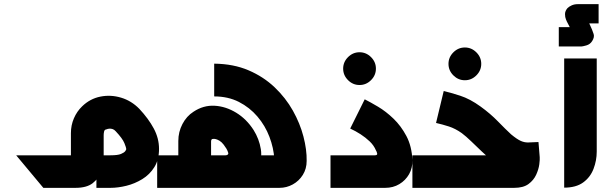

<svg xmlns="http://www.w3.org/2000/svg" viewBox="-20 -906 2958 926"><path d="M738 0V-157H766V0ZM207 0V-157H341Q336 -153 331.5 -148.5Q327 -144 322 -139V-264Q322 -302 336.5 -335.5Q351 -369 376 -393Q414 -430 464 -440Q514 -450 564 -435Q614 -420 652 -381Q696 -334 721.5 -286.5Q747 -239 747 -188Q747 -136 724.5 -100Q702 -64 666 -42Q630 -20 589.5 -10Q549 0 513 0H445V-157H513Q548 -157 563.5 -163.5Q579 -170 584 -177Q589 -184 589 -187Q589 -193 580 -215.5Q571 -238 538 -273Q531 -281 523 -283.5Q515 -286 507.5 -285.5Q500 -285 493 -282Q484 -281 482 -271.5Q480 -262 480 -254V-156Q480 -116 468 -80.5Q456 -45 427 -22.5Q398 0 344 0ZM189 0 58 -157H207L338 0Z M747 0V-157H1318Q1314 -153 1310.5 -148.5Q1307 -144 1303 -139Q1300 -192 1279.5 -246Q1259 -300 1221.5 -344Q1184 -388 1132 -414.5Q1080 -441 1013 -441V-599Q1106 -598 1178.5 -567Q1251 -536 1304.5 -485Q1358 -434 1392.5 -372.5Q1427 -311 1443.5 -247.5Q1460 -184 1459 -130Q1459 -92 1440.5 -62.5Q1422 -33 1392 -16.5Q1362 0 1328 0ZM1070 0 1068 -157Q1074 -157 1078 -160Q1082 -163 1081 -168Q1078 -179 1072 -189Q1066 -199 1059 -208Q1049 -221 1039 -227Q1029 -233 1021 -235Q1013 -237 1007 -236Q1002 -236 1000 -232.5Q998 -229 998 -223V-126H840V-226Q840 -270 860 -308Q880 -346 913 -367Q961 -399 1015 -396Q1069 -393 1119 -362.5Q1169 -332 1203 -279Q1230 -236 1238 -186.5Q1246 -137 1221 -91Q1207 -60 1182.5 -40Q1158 -20 1128.5 -10.5Q1099 -1 1070 0Z M1714 -496Q1682 -496 1658.5 -519.5Q1635 -543 1635 -575Q1635 -607 1658.5 -630.5Q1682 -654 1714 -654Q1746 -654 1769.5 -630.5Q1793 -607 1793 -575Q1793 -543 1769.5 -519.5Q1746 -496 1714 -496Z M1574 0V-157H1788Q1801 -157 1799 -166Q1797 -175 1793 -181Q1783 -205 1763 -224Q1743 -243 1719 -258.5Q1695 -274 1669 -286L1739 -427Q1765 -414 1803 -391.5Q1841 -369 1877.5 -334Q1914 -299 1940 -250Q1966 -201 1969 -134Q1970 -96 1953 -66Q1936 -36 1906 -18Q1876 0 1838 0Z M2222 -519Q2190 -519 2166.5 -542.5Q2143 -566 2143 -598Q2143 -630 2166.5 -653.5Q2190 -677 2222 -677Q2254 -677 2277.5 -653.5Q2301 -630 2301 -598Q2301 -566 2277.5 -542.5Q2254 -519 2222 -519Z M1969 0V-157H2343Q2342 -154 2341 -150.5Q2340 -147 2339 -143Q2331 -151 2321.5 -159Q2312 -167 2303 -176Q2278 -200 2252.5 -224.5Q2227 -249 2207 -264Q2176 -286 2145 -296Q2114 -306 2083 -313L2120 -467Q2151 -460 2199 -444.5Q2247 -429 2298 -392Q2345 -358 2381.5 -320.5Q2418 -283 2445 -258Q2474 -234 2492.5 -226Q2511 -218 2529.5 -219Q2548 -220 2577 -221L2583 -148Q2584 -137 2581 -113.5Q2578 -90 2566 -63.5Q2554 -37 2529 -18.5Q2504 0 2460 0Z M2675 -682V-775H2728L2714 -802Q2714 -802 2709.5 -812.5Q2705 -823 2705 -838Q2705 -853 2717 -867Q2724 -874 2737 -880Q2750 -886 2767 -886H2867V-793H2822L2835 -764Q2838 -757 2843 -742Q2848 -727 2836 -708Q2826 -692 2808 -687Q2790 -682 2785 -682Z M2701 -1V-624H2858V-175Q2858 -132 2842.5 -91.5Q2827 -51 2792.5 -26Q2758 -1 2701 -1Z"/></svg>

Font: Mada ExtraBold
Style: Regular
Weight: 800
Designer: Khaled Hosny
Version: Version 1.5